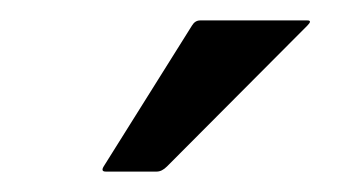

<svg xmlns="http://www.w3.org/2000/svg" viewBox="-20 -720 350 188"><path d="M83.5 -552Q78.5 -552 81.5 -557L168 -695Q171 -700 176 -700H281Q286 -700 281 -695L143.5 -557Q138.5 -552 133.5 -552Z"/></svg>

Font: MFEK Sans
Style: Regular
Weight: 400
Designer: Owen Earl
Foundry: indestructible type*
Version: Version 0.001; ttfautohint (v1.8.4.7-5d5b)